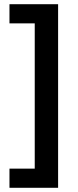

<svg xmlns="http://www.w3.org/2000/svg" viewBox="-20 -734 370 912"><path d="M25 67V158H256V-714H25V-623H145V67Z"/></svg>

Font: Noto Sans Tai Tham SemiBold
Style: Regular
Weight: 600
Designer: Monotype Design Team 2013. Revised by David WIlliams 2020
Foundry: Monotype Imaging Inc.
Version: Version 2.002